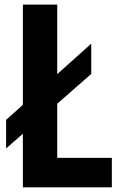

<svg xmlns="http://www.w3.org/2000/svg" viewBox="-20 -804 511 824"><path d="M225.6 -126.5V-358.9L371.6 -486.8V-616.7L225.6 -485.8V-784.2H78.1V-354L6.3 -289.6V-167L78.1 -230V0H460V-126.5Z"/></svg>

Font: Decalotype SemiBold
Style: Regular
Weight: 600
Designer: Alfredo Marco Pradil
Foundry: Alfredo Marco Pradil
Version: Version 1.0